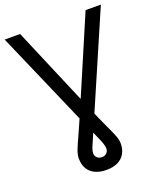

<svg xmlns="http://www.w3.org/2000/svg" viewBox="-164 -808 930 1119"><g transform="rotate(-20 300.5 -248.5)"><path d="M97.7 -707 338.9 -138.7Q350.6 -111.3 363.3 -83.5Q376 -55.7 386.7 -32.2Q412.1 21.5 421.4 46.9Q430.7 72.3 430.7 92.8Q430.7 129.9 415 156.2Q399.4 182.6 370.6 196.3Q341.8 210 300.8 210Q260.7 210 231.4 196.3Q202.1 182.6 186.5 156.2Q170.9 129.9 170.9 92.8Q170.9 69.3 181.6 41Q192.4 12.7 218.8 -43.9Q240.2 -91.8 260.7 -138.7L503.9 -707H598.6L316.4 -54.7Q308.6 -37.1 304.7 -27.8Q300.8 -18.6 293 -1Q274.4 40 267.1 59.1Q259.8 78.1 259.8 92.8Q259.8 109.4 271.5 120.1Q283.2 130.9 300.8 130.9Q319.3 130.9 330.6 119.6Q341.8 108.4 341.8 92.8Q341.8 76.2 334 55.2Q326.2 34.2 304.7 -13.7Q299.8 -23.4 286.1 -54.7L2 -707Z"/></g></svg>

Font: WEMIX Pretendard Variable
Style: Regular
Weight: 400
Designer: Base glyphs from Inter by Rasmus Andersson; Hangeul glyphs from Noto Sans CJK(Source Han Sans) by Jang Soo-young and Kan
Foundry: Kil Hyung-jin
Version: Version 1.000;Glyphs 3.2 (3208)